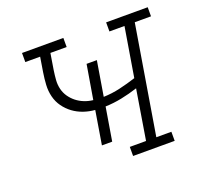

<svg xmlns="http://www.w3.org/2000/svg" viewBox="-98 -642 796 755"><g transform="rotate(-20 300.0 -265.0)"><path d="M337 0V-38H405L439 -246Q405 -235 370.5 -228Q336 -221 302 -220L279 -81H236L259 -221Q234 -223 211 -231Q188 -239 169 -253Q150 -267 136 -286.5Q122 -306 116 -330Q110 -354 111.5 -379.5Q113 -405 117 -430L127 -492H65V-530H238V-492H170L159 -424Q156 -404 154.5 -384.5Q153 -365 157.5 -346.5Q162 -328 172.5 -313Q183 -298 197 -287Q211 -276 228.5 -269Q246 -262 265 -260L289 -403H332L308 -258Q343 -259 377.5 -267Q412 -275 446 -286L480 -492H417V-530H591V-492H523L448 -38H511V0Z"/></g></svg>

Font: Iosevka Slab XLtExObl
Style: Regular
Weight: 200
Width: 7
Italic angle: -9°
Monospace: yes
Designer: Belleve Invis
Foundry: Belleve Invis
Version: Version 11.1.1; ttfautohint (v1.8.3)